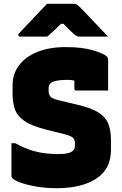

<svg xmlns="http://www.w3.org/2000/svg" viewBox="-20 -967 640 1007"><path d="M325 -720Q412 -720 468.5 -703Q525 -686 541 -670Q547 -664 547 -652V-492H380Q370 -492 370 -503V-544Q360 -547 350 -547.5Q340 -548 329 -548Q288 -548 261.5 -539.5Q235 -531 235 -503V-489Q235 -471 244.5 -460Q254 -449 289 -441L389 -417Q458 -401 495.5 -377.5Q533 -354 547.5 -319Q562 -284 562 -231V-180Q562 -81 485.5 -30.5Q409 20 277 20Q222 20 174 12Q126 4 91.5 -8Q57 -20 44 -33Q40 -37 40 -45V-216H60Q109 -188 162.5 -173.5Q216 -159 285 -159Q338 -159 355.5 -171Q373 -183 373 -199V-219Q373 -233 363.5 -243.5Q354 -254 319 -263L227 -286Q148 -305 109 -332Q70 -359 58 -394.5Q46 -430 46 -472V-519Q46 -579 79.5 -624Q113 -669 175.5 -694.5Q238 -720 325 -720ZM227 -947H370Q378 -947 383 -943.5Q388 -940 401 -928Q411 -918 436 -891.5Q461 -865 491.5 -833Q522 -801 547 -775H401Q390 -775 385 -777Q380 -779 373 -784Q364 -791 350 -804.5Q336 -818 313 -842H300Q277 -819 260 -803.5Q243 -788 228 -775H87Q76 -775 76 -783Q76 -787 79 -791Q82 -795 95 -808Q111 -825 136 -851.5Q161 -878 186.5 -905Q212 -932 227 -947Z"/></svg>

Font: Recursive Sn Lnr St Blk
Style: Regular
Weight: 900
Version: Version 1.079;hotconv 1.0.112;makeotfexe 2.5.65598; ttfautoh